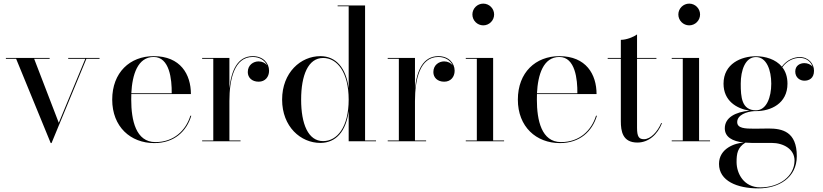

<svg xmlns="http://www.w3.org/2000/svg" viewBox="-20 -780 4542 1060"><path d="M304.5 -102 168.5 -455.5H254V-460H12.5V-455.5H69L260 10H264.5L457 -455.5H529.5V-460H356.5V-455.5H451Z M1036 -141H1031C1006 -60 940 4.5 838 4.5C730 4.5 704.5 -116 704.5 -230C704.5 -240 704.5 -250.5 705 -260.5H1034C1034 -369.5 976.5 -470 828.5 -470C697.5 -470 599.5 -380 599.5 -230C599.5 -80 701 10 831.5 10C942.5 10 1010 -55 1036 -141ZM828.5 -465.5C916.5 -465.5 929 -341.5 928 -265H705C710 -367.5 740 -465.5 828.5 -465.5Z M1096 -4.5V0H1308V-4.5H1246.5V-222C1246.5 -341.5 1273.5 -465.5 1375.5 -465.5C1414 -465.5 1442.5 -446 1454.5 -419.5C1444.5 -432.5 1427.5 -441 1407.5 -441C1379 -441 1348 -421.5 1348 -382C1348 -352 1370.5 -329 1408 -329C1444 -329 1465.5 -355.5 1465.5 -389.5C1465.5 -432.5 1431.5 -470 1376 -470C1290.5 -470 1256.5 -389 1246.5 -292V-460H1096V-455.5H1157.5V-4.5Z M2056 -4.5H1995.5V-750H1844V-745.5H1905V-293C1890.5 -404.5 1835.5 -470 1748.5 -470C1640.5 -470 1537.5 -380 1537.5 -230C1537.5 -80 1640.5 9 1748.5 9C1835.5 9 1890.5 -55.5 1905 -167V0H2056ZM1905 -230C1905 -78.5 1841.5 -1 1764 -1C1681 -1 1642.5 -96 1642.5 -230C1642.5 -364 1681 -460 1764 -460C1841.5 -460 1905 -381 1905 -230Z M2120.5 -4.5V0H2332.5V-4.5H2271V-222C2271 -341.5 2298 -465.5 2400 -465.5C2438.5 -465.5 2467 -446 2479 -419.5C2469 -432.5 2452 -441 2432 -441C2403.5 -441 2372.5 -421.5 2372.5 -382C2372.5 -352 2395 -329 2432.5 -329C2468.5 -329 2490 -355.5 2490 -389.5C2490 -432.5 2456 -470 2400.5 -470C2315 -470 2281 -389 2271 -292V-460H2120.5V-455.5H2182V-4.5Z M2588 -700C2588 -667 2615 -640 2648 -640C2681 -640 2708 -667 2708 -700C2708 -733 2681 -760 2648 -760C2615 -760 2588 -733 2588 -700ZM2551.5 -4.5V0H2763V-4.5H2702.5V-460H2551.5V-455.5H2612.5V-4.5Z M3275.5 -141H3270.5C3245.5 -60 3179.5 4.5 3077.5 4.5C2969.5 4.5 2944 -116 2944 -230C2944 -240 2944 -250.5 2944.5 -260.5H3273.5C3273.5 -369.5 3216 -470 3068 -470C2937 -470 2839 -380 2839 -230C2839 -80 2940.5 10 3071 10C3182 10 3249.5 -55 3275.5 -141ZM3068 -465.5C3156 -465.5 3168.5 -341.5 3167.5 -265H2944.5C2949.5 -367.5 2979.5 -465.5 3068 -465.5Z M3634.5 -99.5 3630.5 -101C3611 -54 3572.5 -11.5 3535.5 -11.5C3508 -11.5 3497 -24.5 3497 -74.5V-455.5H3604V-460H3497V-590C3477 -575 3437.5 -560 3407.5 -560V-460H3335V-455.5H3407.5V-111C3407.5 -56 3417 7 3499 7C3560.5 7 3610 -37 3634.5 -99.5Z M3725 -700C3725 -667 3752 -640 3785 -640C3818 -640 3845 -667 3845 -700C3845 -733 3818 -760 3785 -760C3752 -760 3725 -733 3725 -700ZM3688.5 -4.5V0H3900V-4.5H3839.5V-460H3688.5V-455.5H3749.5V-4.5Z M3981.5 -71.5C3981.5 -24.5 4021.5 0 4086.5 7C4039 9.5 3949.5 38.5 3949.5 125C3949.5 219.5 4051 260 4166.5 260C4279 260 4379 201.5 4379 82C4379 -53.5 4298.5 -70.5 4223.5 -70.5C4195 -70.5 4181.5 -69.5 4146.5 -69.5C4092 -69.5 4050 -71.5 4050 -106C4050 -145.5 4102 -164 4144 -166.5C4147.5 -166.5 4150.5 -166.5 4153.5 -166.5C4234.5 -166.5 4327.5 -207.5 4327.5 -318C4327.5 -356 4317 -386 4299 -408.5C4326.5 -447.5 4366 -460.5 4395.5 -460.5C4433.5 -460.5 4457.5 -437.5 4466 -411.5C4456 -424.5 4438 -431.5 4421 -431.5C4397 -431.5 4370.5 -418.5 4370.5 -385C4370.5 -352 4396 -334.5 4421 -334.5C4446 -334.5 4474 -347 4474 -389.5C4474 -427.5 4444 -465 4395 -465C4367 -465 4325.5 -452 4296.5 -412C4262 -453 4205.5 -469.5 4153.5 -469.5C4072.5 -469.5 3974.5 -428.5 3974.5 -318C3974.5 -223.5 4046.5 -180 4118 -169C4041 -162 3981.5 -131.5 3981.5 -71.5ZM4069.5 -318C4069.5 -392 4094.5 -465 4153.5 -465C4212.5 -465 4238 -392 4238 -318C4238 -244 4212.5 -171 4153.5 -171C4074.5 -171 4069.5 -244 4069.5 -318ZM4046.5 114.5C4046.5 67.5 4052 34.5 4095 7.5C4106.5 8.5 4118 9 4130 9H4240C4305 9 4366.5 43 4366.5 106C4366.5 193 4282.5 254.5 4177.5 254.5C4086.5 254.5 4046.5 178 4046.5 114.5Z"/></svg>

Font: Bodoni* 36pt
Style: Regular
Weight: 400
Version: Version 2.3